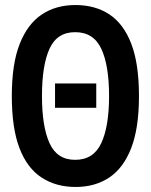

<svg xmlns="http://www.w3.org/2000/svg" viewBox="-20 -729 600 764"><path d="M281 15Q203 15 145.5 -22.5Q88 -60 57.5 -139.5Q27 -219 27 -347Q27 -475 58.5 -554.5Q90 -634 146.5 -671.5Q203 -709 280 -709Q359 -709 415.5 -671.5Q472 -634 502.5 -554.5Q533 -475 533 -347Q533 -219 502 -139.5Q471 -60 414.5 -22.5Q358 15 281 15ZM279 -93Q352 -93 383 -159.5Q414 -226 414 -347Q414 -469 383 -535Q352 -601 279 -601Q207 -601 177 -535Q147 -469 147 -347Q147 -226 177 -159.5Q207 -93 279 -93ZM199 -300V-397H363V-300Z"/></svg>

Font: Ubuntu Sans Mono SemiBold
Style: Regular
Weight: 600
Monospace: yes
Designer: Dalton Maag Ltd
Foundry: Dalton Maag Ltd
Version: Version 1.006